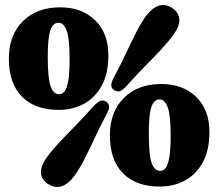

<svg xmlns="http://www.w3.org/2000/svg" viewBox="-20 -729 864 760"><path d="M218.5 -700Q303.5 -700 356.2 -649.2Q409 -598.5 409 -509.5Q409 -439 383.2 -391Q357.5 -343 313 -318.5Q268.5 -294 212.5 -294Q118.5 -294 66.8 -346.5Q15 -399 15 -497Q15 -589.5 70.2 -644.8Q125.5 -700 218.5 -700ZM255.5 -495Q255.5 -576 244 -607.5Q232.5 -639 212 -639Q189 -639 179 -608.2Q169 -577.5 169 -506.5Q169 -419 180.2 -387.5Q191.5 -356 214.5 -356Q226 -356 235.2 -367Q244.5 -378 250 -408.2Q255.5 -438.5 255.5 -495ZM482.5 -390.5Q466.5 -373 455.8 -368.5Q445 -364 431 -373Q420 -380.5 420.5 -392.8Q421 -405 432 -425Q444 -447.5 455.2 -469.8Q466.5 -492 476.8 -514Q487 -536 497.2 -557Q507.5 -578 517.2 -597.2Q527 -616.5 537 -633.5Q547 -650.5 557 -664.5Q581 -697 607.8 -706.2Q634.5 -715.5 662.5 -696.5Q689 -678 689.8 -650.8Q690.5 -623.5 666 -591Q656 -577 643.2 -562Q630.5 -547 615.8 -531Q601 -515 584.8 -498.2Q568.5 -481.5 551.2 -464Q534 -446.5 516.8 -428Q499.5 -409.5 482.5 -390.5ZM348.5 -307Q365.5 -324.5 376.5 -329.5Q387.5 -334.5 401 -326Q412.5 -317.5 411.8 -305.2Q411 -293 399.5 -272.5Q387.5 -250 376.5 -227.5Q365.5 -205 355 -183Q344.5 -161 334.5 -140Q324.5 -119 314.8 -100Q305 -81 295 -64.2Q285 -47.5 275 -33.5Q251 -0.5 224 8.2Q197 17 169 -1.5Q142.5 -19 142.2 -46.8Q142 -74.5 166 -107Q176 -121 188.8 -136Q201.5 -151 216.2 -166.8Q231 -182.5 247.5 -199.5Q264 -216.5 281 -234Q298 -251.5 315 -269.8Q332 -288 348.5 -307ZM618.5 -396.5Q703.5 -396.5 756.2 -345.8Q809 -295 809 -206Q809 -135.5 783.2 -87.5Q757.5 -39.5 713 -15Q668.5 9.5 612.5 9.5Q518.5 9.5 466.8 -43Q415 -95.5 415 -193.5Q415 -286 470.2 -341.2Q525.5 -396.5 618.5 -396.5ZM655.5 -191.5Q655.5 -272.5 644 -304Q632.5 -335.5 612 -335.5Q589 -335.5 579 -304.8Q569 -274 569 -203Q569 -115.5 580.2 -84Q591.5 -52.5 614.5 -52.5Q626 -52.5 635.2 -63.5Q644.5 -74.5 650 -104.8Q655.5 -135 655.5 -191.5Z"/></svg>

Font: Fraunces 144pt S100 Black
Style: Regular
Weight: 900
Version: Version 1.000